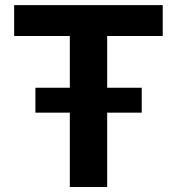

<svg xmlns="http://www.w3.org/2000/svg" viewBox="-20 -748 707 768"><path d="M36.6 -727.5H630.9V-604H408.7V0H259.3V-604H36.6ZM121.6 -397H546.9V-297.4H121.6Z"/></svg>

Font: Inter RS Variable
Style: Regular
Weight: 400
Designer: Rasmus Andersson (customised by Maria Ramos and Noel Pretorius)
Foundry: rsms
Version: Version 3.001;Glyphs 3.2.3 (3260)